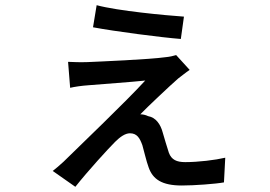

<svg xmlns="http://www.w3.org/2000/svg" viewBox="-20 -664 1040 739"><path d="M352 -644 338 -559C423 -543 600 -520 676 -514L688 -600C616 -605 434 -622 352 -644ZM710 -395 658 -452C649 -449 631 -445 618 -444C555 -435 361 -427 317 -425C291 -424 260 -425 242 -426L250 -326C267 -330 293 -334 322 -336C369 -340 495 -349 539 -354C463 -271 293 -109 224 -41C206 -25 196 -16 183 -6L270 55C320 -8 396 -91 423 -118C442 -137 462 -151 480 -151C507 -151 518 -133 528 -105C534 -85 543 -44 552 -20C568 26 603 50 680 50C727 50 810 44 842 38L847 -57C809 -48 743 -40 693 -40C660 -40 640 -49 630 -76C623 -96 613 -132 606 -155C598 -185 580 -212 550 -217C540 -222 529 -224 520 -224C548 -253 637 -337 666 -362C677 -370 695 -385 710 -395Z"/></svg>

Font: Noto Sans T Chinese Medium
Style: Regular
Weight: 500
Designer: Ryoko NISHIZUKA (kana & ideographs); Paul D. Hunt (Latin, Greek & Cyrillic); Wenlong ZHANG (bopomofo); Sandoll Communica
Foundry: Adobe Systems Incorporated
Version: Version 1.000;PS 1;hotconv 1.0.78;makeotf.lib2.5.61930